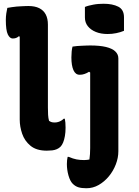

<svg xmlns="http://www.w3.org/2000/svg" viewBox="-20 -792 740 1022"><path d="M19 -750Q31 -752 43.5 -754Q56 -756 68 -757Q80 -758 91 -758.5Q102 -759 112 -759.5Q122 -760 131 -760Q166 -760 189 -748.5Q212 -737 223.5 -715Q235 -693 235 -661Q235 -616 235 -572Q235 -528 235 -484.5Q235 -441 235 -397Q235 -353 235 -309Q235 -265 235 -220Q235 -198 236 -180.5Q237 -163 241 -149Q246 -145 253 -142.5Q260 -140 271 -140Q280 -140 289 -142.5Q298 -145 305.5 -149.5Q313 -154 319 -160H325Q327 -150 328 -139.5Q329 -129 329 -112Q329 -88 325.5 -68Q322 -48 316 -33.5Q310 -19 302 -11Q294 -3 282.5 2Q271 7 257.5 8.5Q244 10 229 10Q174 10 142.5 -16Q111 -42 98 -80Q85 -118 85 -155Q85 -198 85 -242Q85 -286 85 -331Q85 -376 85 -420.5Q85 -465 85 -509.5Q85 -554 85 -597L80 -599Q76 -595 70 -592Q64 -589 58 -588Q52 -587 48 -587Q32 -587 21.5 -609Q11 -631 11 -686Q11 -703 13.5 -720.5Q16 -738 19 -750ZM460 -550Q511 -550 544 -542Q577 -534 593.5 -518.5Q610 -503 610 -481Q610 -432 610 -387Q610 -342 610 -297Q610 -252 610 -204.5Q610 -157 610 -103.5Q610 -50 610 13Q610 48 596.5 83Q583 118 559.5 146.5Q536 175 505.5 192.5Q475 210 440 210Q415 210 398 205Q381 200 367 186Q353 172 344.5 142Q336 112 336 81Q336 70 337 61Q338 52 340 43H346Q369 53 387.5 56.5Q406 60 428 60Q437 60 443.5 59Q450 58 456 57Q458 43 459 28Q460 13 460 -4.5Q460 -22 460 -40Q460 -91 460 -135.5Q460 -180 460 -223Q460 -266 460 -310.5Q460 -355 460 -406L454 -410Q448 -406 441.5 -403Q435 -400 429 -398Q423 -396 417 -395Q411 -394 404 -394Q382 -394 371 -418.5Q360 -443 360 -486Q360 -503 361.5 -518Q363 -533 366 -544Q378 -546 390.5 -547Q403 -548 415.5 -548.5Q428 -549 439.5 -549.5Q451 -550 460 -550ZM432 -755Q441 -759 453 -762Q465 -765 478 -767.5Q491 -770 505 -771Q519 -772 532 -772Q579 -772 609.5 -756.5Q640 -741 640 -700V-628Q631 -624 620.5 -621Q610 -618 598.5 -615.5Q587 -613 575.5 -612Q564 -611 552 -611Q517 -611 490 -622Q463 -633 447.5 -652.5Q432 -672 432 -699Z"/></svg>

Font: Recursive Casual ExtraBold
Style: Regular
Weight: 800
Version: Version 1.047